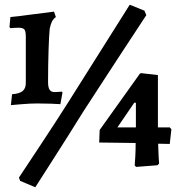

<svg xmlns="http://www.w3.org/2000/svg" viewBox="-20 -698 767 811"><path d="M183 -352Q183 -329 189.5 -319Q196 -309 211 -309Q222 -309 230 -310Q238 -311 241 -311L244 -307L235 -258Q225 -259 196 -260Q167 -261 137 -261Q109 -261 73 -258Q37 -255 26 -254L31 -300Q61 -302 75 -313Q89 -324 89 -347V-544Q89 -567 82.5 -574Q76 -581 57 -581Q46 -581 36.5 -580Q27 -579 24 -579L20 -584L24 -626Q58 -629 107 -636Q159 -642 183 -645.5Q207 -649 208 -649L216 -626Q205 -618 199.5 -607Q194 -596 190 -577Q187 -548 185 -483Q183 -418 183 -352ZM332 -227Q263 -116 205.5 -26.5Q148 63 129 93L65 66L60 52Q80 22 146.5 -78.5Q213 -179 267 -264L528 -678L590 -653L598 -634Q569 -590 478.5 -452Q388 -314 332 -227ZM576 -389 647 -381V-160H697L704 -152L697 -90L648 -91Q649 -60 650 -37Q651 -14 652 -7L645 0L555 7L549 1Q550 -8 551.5 -37Q553 -66 553 -94L399 -96L401 -149L571 -387ZM554 -264H547L476 -160H554Z"/></svg>

Font: Sahitya
Style: Bold
Weight: 700
Designer: Juan Pablo del Peral
Foundry: Juan Pablo del Peral (http://www.huertatipografica.com)
Version: Version 1.001;PS 001.000;hotconv 1.0.70;makeotf.lib2.5.58329